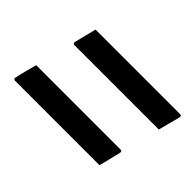

<svg xmlns="http://www.w3.org/2000/svg" viewBox="-66 -666 732 732"><g transform="rotate(45 300.0 -300.5)"><path d="M120 -478H575Q586 -478 583 -467Q577 -444 571.5 -423Q566 -402 560 -379H106Q95 -379 98 -390Q104 -413 109 -434Q114 -455 120 -478ZM56 -222H510Q521 -222 518 -211Q512 -188 507.5 -167.5Q503 -147 496 -123H42Q31 -123 34 -134Q39 -158 44.5 -178.5Q50 -199 56 -222Z"/></g></svg>

Font: Recursive Mn Lnr St Med
Style: Italic
Weight: 500
Italic angle: -15°
Monospace: yes
Version: Version 1.079;hotconv 1.0.112;makeotfexe 2.5.65598; ttfautoh